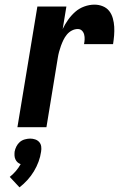

<svg xmlns="http://www.w3.org/2000/svg" viewBox="-20 -548 540 827"><path d="M55 0 141 -520H266L250 -423Q260 -444 273.5 -463Q287 -482 304 -497Q321 -512 343 -520Q365 -528 387 -528Q406 -528 423 -521Q440 -514 450.5 -500.5Q461 -487 466 -469Q471 -451 472 -432.5Q473 -414 471.5 -395.5Q470 -377 467 -358H342Q344 -368 344.5 -378.5Q345 -389 342.5 -399Q340 -409 333 -416Q326 -423 315 -423Q302 -423 289.5 -416.5Q277 -410 268 -399Q259 -388 253 -375.5Q247 -363 242.5 -350.5Q238 -338 234.5 -325Q231 -312 229 -299L180 0ZM64 259 22 214Q36 203 48 189Q60 175 69 159Q61 156 55.5 151Q50 146 46.5 138.5Q43 131 42.5 122.5Q42 114 43 105Q45 94 50.5 83Q56 72 65 64Q74 56 86.5 52.5Q99 49 110 49Q121 49 131.5 52.5Q142 56 149 64Q156 72 157.5 83Q159 94 157 105Q154 127 146 148.5Q138 170 126 190Q114 210 98 227.5Q82 245 64 259Z"/></svg>

Font: Iosevka Extrabold
Style: Italic
Weight: 800
Italic angle: -9°
Monospace: yes
Designer: Belleve Invis
Foundry: Belleve Invis
Version: Version 32.5.0; ttfautohint (v1.8.4)